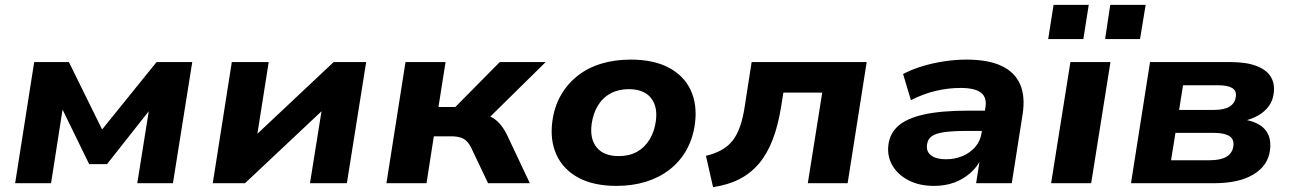

<svg xmlns="http://www.w3.org/2000/svg" viewBox="-20 -750 5284 786"><path d="M42 0 120 -496H262L398 -220L621 -496H767L688 0H542L593 -320H609L418 -78H345L227 -320H239L189 0Z M851 0 929 -496H1080L1028 -166H995L1346 -496H1479L1400 0H1249L1302 -331H1335L983 0Z M1562 0 1640 -496H1804L1775 -312H1844L2026 -496H2214L1956 -242L1937 -286Q1966 -283 1987 -273Q2008 -263 2024.5 -245Q2041 -227 2055 -199L2149 0H1978L1909 -145Q1900 -163 1889.5 -173Q1879 -183 1863.5 -187.5Q1848 -192 1825 -192H1756L1726 0Z M2504 11Q2410 11 2348 -22.5Q2286 -56 2258.5 -115.5Q2231 -175 2241 -252Q2249 -313 2276 -360Q2303 -407 2345 -440Q2387 -473 2442 -489.5Q2497 -506 2562 -506Q2656 -506 2718 -473Q2780 -440 2807.5 -381Q2835 -322 2825 -244Q2817 -184 2790.5 -136.5Q2764 -89 2721.5 -56Q2679 -23 2624 -6Q2569 11 2504 11ZM2513 -111Q2556 -111 2587.5 -128.5Q2619 -146 2639 -178.5Q2659 -211 2665 -255Q2673 -315 2644 -350Q2615 -385 2554 -385Q2512 -385 2479.5 -367.5Q2447 -350 2427.5 -317.5Q2408 -285 2402 -242Q2394 -181 2423 -146Q2452 -111 2513 -111Z M2899 16 2870 -112Q2907 -121 2934.5 -136.5Q2962 -152 2980 -175.5Q2998 -199 3010 -233.5Q3022 -268 3029 -316L3057 -496H3528L3450 0H3287L3346 -371H3187L3177 -309Q3165 -235 3143 -178Q3121 -121 3087.5 -81Q3054 -41 3007.5 -17Q2961 7 2899 16Z M3804 11Q3743 11 3699 -12Q3655 -35 3633 -73Q3611 -111 3617 -158Q3623 -204 3657 -234.5Q3691 -265 3761 -281Q3831 -297 3944 -297H4031L4018 -214H3939Q3881 -214 3845.5 -209Q3810 -204 3793.5 -191.5Q3777 -179 3775 -157Q3771 -130 3791.5 -114Q3812 -98 3853 -98Q3889 -98 3920 -111Q3951 -124 3972 -148Q3993 -172 3998 -204L4014 -309Q4021 -351 3996 -370.5Q3971 -390 3912 -390Q3862 -390 3811 -378Q3760 -366 3709 -340L3677 -447Q3713 -466 3756 -479Q3799 -492 3845.5 -499Q3892 -506 3936 -506Q4025 -506 4079.5 -480.5Q4134 -455 4156 -405Q4178 -355 4166 -280L4122 0H3976L3992 -102H3998Q3981 -67 3952 -41.5Q3923 -16 3886 -2.5Q3849 11 3804 11Z M4283 0 4362 -496H4526L4447 0ZM4504 -590 4525 -730H4670L4647 -590ZM4271 -590 4293 -730H4437L4415 -590Z M4610 0 4688 -496H5014Q5081 -496 5122.5 -480.5Q5164 -465 5182 -436Q5200 -407 5194 -367Q5191 -339 5174.5 -316Q5158 -293 5131 -277.5Q5104 -262 5068 -254L5071 -261Q5132 -251 5159 -219.5Q5186 -188 5179 -135Q5171 -72 5111.5 -36Q5052 0 4950 0ZM4774 -94H4932Q4977 -94 5001 -108.5Q5025 -123 5029 -151Q5033 -180 5012.5 -193Q4992 -206 4949 -206H4792ZM4807 -300H4950Q4992 -300 5014 -314Q5036 -328 5039 -354Q5043 -378 5024.5 -389.5Q5006 -401 4966 -401H4823Z"/></svg>

Font: Nunito Sans 10pt SemiExpanded ExtraBold
Style: Italic
Weight: 800
Width: 6
Italic angle: -9°
Designer: Vernon Adams
Foundry: Vernon Adams
Version: Version 3.101;gftools[0.9.27]